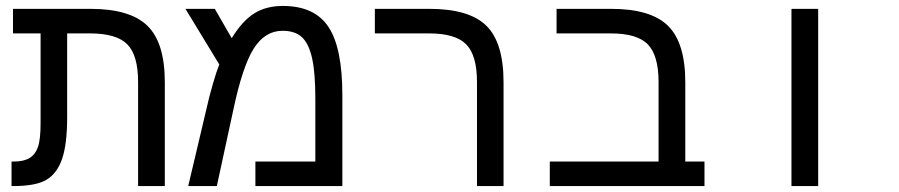

<svg xmlns="http://www.w3.org/2000/svg" viewBox="-20 -629 3040 649"><path d="M117.2 -516.1H23.9V-599.1H285.2Q419.9 -599.1 478.5 -541.7Q537.1 -484.4 537.1 -351.1V0H446.8V-352.1Q446.8 -441.9 410.4 -479Q374 -516.1 284.2 -516.1H207V-231.9Q207 -143.1 190.4 -93.5Q173.8 -43.9 138.2 -22Q102.5 0 23.9 0H19V-83H26.9Q60.5 -83 80.1 -95Q99.6 -106.9 108.4 -132.3Q117.2 -157.7 117.2 -213.9Z M936 -608.9Q1043 -608.9 1090.1 -538.3Q1137.2 -467.8 1137.2 -308.1V0H843.3V-83H1045.9V-296.9Q1045.9 -381.3 1035.2 -430.9Q1024.4 -480.5 1001.2 -502.7Q978 -524.9 935.1 -524.9Q875.5 -524.9 837.4 -464.4Q799.3 -403.8 768.1 -254.9L712.9 0H616.2L678.2 -262.2Q686.5 -300.3 699.2 -344.2Q711.9 -388.2 721.2 -411.1L606.9 -599.1H706.1L763.2 -500Q799.3 -558.6 839.4 -583.7Q879.4 -608.9 936 -608.9Z M1682.1 0H1592.3V-352.1Q1592.3 -441.9 1555.9 -479Q1519.5 -516.1 1430.2 -516.1H1247.1V-599.1H1431.2Q1565.9 -599.1 1624 -542Q1682.1 -484.9 1682.1 -351.1Z M1861.3 -516.1V-599.1H2045.4Q2180.2 -599.1 2238.3 -541.5Q2296.4 -483.9 2296.4 -351.1V-83H2361.3V0H1838.4V-83H2206.1V-352.1Q2206.1 -440.9 2170.2 -478.5Q2134.3 -516.1 2044.4 -516.1Z M2655.3 -599.1H2745.6V0H2655.3Z"/></svg>

Font: Courier New
Style: Regular
Weight: 400
Designer: Steve Matteson
Foundry: Ascender Corporation
Version: Version 2.00.3